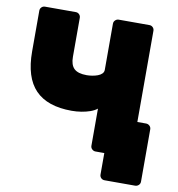

<svg xmlns="http://www.w3.org/2000/svg" viewBox="-90 -782 933 1004"><g transform="rotate(10 376.0 -280.0)"><path d="M532 140Q521 140 513.5 132.5Q506 125 506 114V0H480L434 -190H694Q705 -190 713 -182.5Q721 -175 721 -164V114Q721 125 713 132.5Q705 140 694 140ZM459 0Q449 0 441 -7.5Q433 -15 433 -26V-223Q418 -211 396.5 -203.5Q375 -196 350 -192Q325 -188 299 -188Q170 -188 106 -254Q42 -320 42 -458V-674Q42 -685 49.5 -692.5Q57 -700 68 -700H231Q242 -700 249.5 -692.5Q257 -685 257 -674V-467Q257 -424 277.5 -404.5Q298 -385 344 -385Q358 -385 373.5 -387.5Q389 -390 402.5 -395Q416 -400 424.5 -408.5Q433 -417 433 -429V-674Q433 -685 441 -692.5Q449 -700 459 -700H622Q633 -700 640.5 -692.5Q648 -685 648 -674V-26Q648 -15 640.5 -7.5Q633 0 622 0Z"/></g></svg>

Font: Rubik ExtraBold
Style: Regular
Weight: 800
Designer: Hubert and Fischer
Foundry: Hubert and Fischer
Version: Version 2.300;gftools[0.9.30]